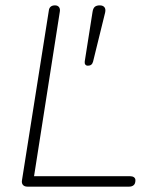

<svg xmlns="http://www.w3.org/2000/svg" viewBox="-20 -696 567 716"><path d="M62 -24 162 -656Q163 -666 169 -671Q175 -676 185 -676Q195 -676 200 -669.5Q205 -663 203 -652L107 -39H464Q474 -39 479.5 -35Q485 -31 485 -24Q485 -11 478.5 -5.5Q472 0 462 0H82Q71 0 65.5 -6.5Q60 -13 62 -24ZM296 -467 325 -651Q327 -665 333.5 -670.5Q340 -676 352 -676Q364 -676 369.5 -669Q375 -662 372 -649L327 -466Q323 -451 308 -451Q301 -451 298 -455.5Q295 -460 296 -467Z"/></svg>

Font: SN Pro Thin
Style: Italic
Weight: 200
Italic angle: -9°
Designer: Tobias Whetton
Foundry: Supernotes
Version: Version 1.003;Glyphs 3.3 (3324)